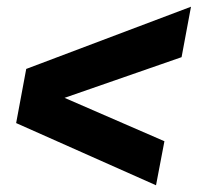

<svg xmlns="http://www.w3.org/2000/svg" viewBox="-20 -609 588 571"><path d="M548 -589 520 -439 172 -318 469 -189 444 -58 28 -243 58 -404Z"/></svg>

Font: Gontserrat ExtraBold
Style: Italic
Weight: 800
Italic angle: -11.3°
Designer: Julieta Ulanovsky
Foundry: Julieta Ulanovsky
Version: Version 6.001